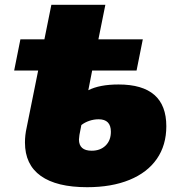

<svg xmlns="http://www.w3.org/2000/svg" viewBox="-20 -762 740 800"><path d="M673 -236Q673 -157 633.5 -100Q594 -43 519.5 -12.5Q445 18 343 18Q216 18 150 -29Q84 -76 84 -168Q84 -199 91 -230L139 -468H39L65 -598H165L194 -742H419L390 -598H575L549 -468H364L348 -386Q395 -410 474 -410Q673 -410 673 -236ZM442 -213Q442 -265 391 -265Q371 -265 352 -258.5Q333 -252 319 -241L311 -200Q309 -186 309 -181Q309 -134 362 -134Q398 -134 420 -155.5Q442 -177 442 -213Z"/></svg>

Font: Montserrat Alternates Black
Style: Italic
Weight: 900
Italic angle: -11.3°
Designer: Julieta Ulanovsky
Foundry: Julieta Ulanovsky
Version: Version 7.200